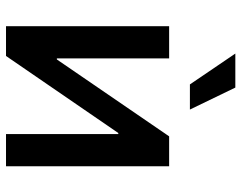

<svg xmlns="http://www.w3.org/2000/svg" viewBox="-100 -684 784 623"><g transform="rotate(90 291.5 -372.0)"><path d="M519 0H414.6V-364.3H411.1L161.1 0H64.5V-529.3H168.9V-165H172.4L421.9 -529.3H519ZM253.4 -596.7 153.3 -744.1H263.7L335 -596.7Z"/></g></svg>

Font: Inter 24pt Medium
Style: Regular
Weight: 500
Designer: Rasmus Andersson
Foundry: rsms
Version: Version 4.001;git-66647c0bb